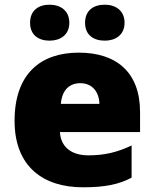

<svg xmlns="http://www.w3.org/2000/svg" viewBox="-20 -787 658 817"><path d="M108 -690C108 -638 144 -614 191 -614C236 -614 275 -638 275 -690C275 -743 236 -767 191 -767C144 -767 108 -743 108 -690ZM342 -690C342 -638 378 -614 426 -614C471 -614 510 -638 510 -690C510 -743 471 -767 426 -767C378 -767 342 -743 342 -690ZM315 -563C152 -563 42 -472 42 -273C42 -76 166 10 333 10C429 10 487 -3 540 -31V-168C479 -139 425 -126 356 -126C278 -126 238 -167 235 -225H576V-310C576 -479 476 -563 315 -563ZM322 -433C374 -433 402 -394 403 -345H239C244 -406 277 -433 322 -433Z"/></svg>

Font: Noto Sans Tamil Black
Style: Regular
Weight: 900
Designer: Jelle Bosma - Monotype Design Team
Foundry: Monotype Imaging Inc.
Version: Version 2.004